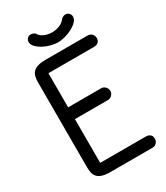

<svg xmlns="http://www.w3.org/2000/svg" viewBox="-216 -980 928 1072"><g transform="rotate(-30 248.0 -444.0)"><path d="M277 -838Q302 -838 325.5 -847.5Q349 -857 363 -877Q376 -888 389 -888Q403 -888 412 -878.5Q421 -869 421 -857Q421 -839 406 -824Q391 -809 369 -797.5Q347 -786 322 -779.5Q297 -773 277 -773Q259 -773 234.5 -779Q210 -785 188 -796.5Q166 -808 150.5 -823.5Q135 -839 135 -857Q135 -868 143 -878Q151 -888 167 -888Q180 -888 192 -879Q205 -857 228.5 -847.5Q252 -838 277 -838ZM438 0Q455 0 465.5 -11Q476 -22 476 -38Q476 -55 465.5 -64Q455 -73 438 -73H144V-355H356Q372 -355 383 -366.5Q394 -378 394 -393Q394 -408 383 -419.5Q372 -431 356 -431H144V-651H438Q455 -651 465.5 -660Q476 -669 476 -686Q476 -702 465.5 -713Q455 -724 438 -724H169Q136 -724 116 -717.5Q96 -711 85.5 -699Q75 -687 71.5 -670.5Q68 -654 68 -635V-89Q68 -69 71.5 -53Q75 -37 85.5 -25Q96 -13 116 -6.5Q136 0 169 0Z"/></g></svg>

Font: VDS Compensated
Style: Light
Weight: 300
Designer: artmaker
Foundry: artmaker
Version: Version 1.000 2012 initial release